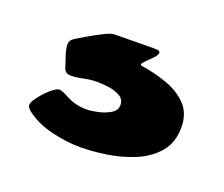

<svg xmlns="http://www.w3.org/2000/svg" viewBox="-60 -99 510 438"><g transform="rotate(20 195.0 120.0)"><path d="M166.5 254.4Q133.8 254.4 96.2 245.4Q58.6 236.3 32.2 215.3Q29.8 212.9 27.3 210Q24.9 207 24.9 203.6Q24.9 196.3 35.2 182.9Q45.4 169.4 58.3 158.2Q71.3 147 78.6 147Q84 147 104.2 157.7Q124.5 168.5 151.4 168.5Q161.6 168.5 178 165Q194.3 161.6 207.5 153.8Q220.7 146 220.7 132.8Q220.7 118.7 208.3 111.8Q195.8 105 179.9 103Q164.1 101.1 153.8 101.1Q137.2 101.1 120.4 104.7Q103.5 108.4 90.3 108.4Q76.7 108.4 72.8 94.2Q69.3 83 64.5 68.8Q59.6 54.7 59.6 43Q59.6 33.7 70.3 26.9Q78.1 22 95 12.2Q111.8 2.4 128.4 -5.9Q145 -14.2 152.8 -14.2L248.5 -15.1Q252 -15.1 257.6 -14.6Q263.2 -14.2 263.2 -8.8Q263.2 -2.9 250.7 8.8Q238.3 20.5 233.4 26.9Q233.4 27.3 233.2 28.1Q232.9 28.8 232.9 29.3Q232.9 31.7 235.6 32Q238.3 32.2 240.2 32.7Q268.6 37.1 298.3 47.4Q328.1 57.6 348.4 78.1Q368.7 98.6 368.7 133.3Q368.7 170.4 348.4 194.1Q328.1 217.8 296.4 231Q264.6 244.1 230 249.3Q195.3 254.4 166.5 254.4Z"/></g></svg>

Font: Belanosima
Style: Bold
Weight: 700
Designer: The DocRepair Project, Santiago Orozco
Foundry: Google
Version: Version 2.000